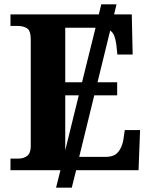

<svg xmlns="http://www.w3.org/2000/svg" viewBox="-20 -780 693 880"><path d="M28 0V-53H63Q89 -53 105 -66Q121 -79 121 -110V-599Q121 -640 103.5 -650.5Q86 -661 62 -661H28V-714H433L444 -760H514L503 -714H584L588 -530H518L513 -577Q510 -599 504 -615Q498 -631 485 -640L427 -403H517V-343H412L343 -61H464Q503 -61 521 -82.5Q539 -104 545 -137L552 -184H622L615 0H329L309 80H237L257 0ZM279 -403H356L418 -653H279ZM279 -343V-91L341 -343Z"/></svg>

Font: Noto Serif
Style: Bold
Weight: 700
Designer: Monotype Design Team
Foundry: Monotype Imaging Inc.
Version: Version 2.014